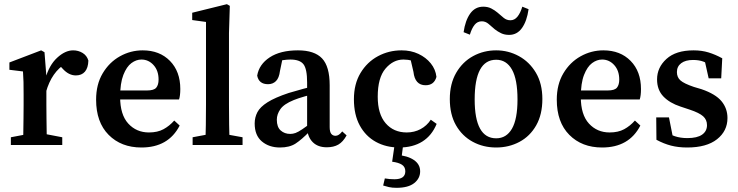

<svg xmlns="http://www.w3.org/2000/svg" viewBox="-20 -694 3532 919"><path d="M32 0V-37L127 -55H184L278 -37V0ZM90 0Q91 -21 91.5 -55.5Q92 -90 92.5 -127.5Q93 -165 93 -193V-241Q93 -279 92.5 -301.5Q92 -324 90 -352L25 -360V-395L177 -453L193 -444L202 -329V-193Q202 -165 202.5 -127.5Q203 -90 203.5 -55.5Q204 -21 205 0ZM200 -253 179 -317H197Q215 -382 253.5 -417.5Q292 -453 330 -453Q355 -453 375.5 -440.5Q396 -428 403 -404Q402 -369 386.5 -351Q371 -333 343 -333Q309 -333 280 -365L255 -392L296 -391Q227 -350 200 -253Z M657 12Q560 12 500 -48.5Q440 -109 440 -217Q440 -290 471.5 -343Q503 -396 554 -424.5Q605 -453 663 -453Q744 -453 793.5 -402.5Q843 -352 843 -268Q843 -236 837 -218H488V-261H684Q717 -261 728 -274.5Q739 -288 739 -313Q739 -356 715 -382.5Q691 -409 657 -409Q632 -409 609 -392Q586 -375 570.5 -335.5Q555 -296 555 -230Q555 -145 594 -102.5Q633 -60 693 -60Q734 -60 762.5 -75.5Q791 -91 814 -117L840 -93Q786 12 657 12Z M902 0V-37L998 -55H1042L1141 -37V0ZM963 0Q966 -96 966 -193V-589L900 -598V-633L1066 -674L1080 -666L1076 -536V-193Q1076 -96 1079 0Z M1320 12Q1268 12 1233.5 -17Q1199 -46 1199 -103Q1199 -132 1212 -157Q1225 -182 1260.5 -204.5Q1296 -227 1362 -249Q1391 -258 1432 -269Q1473 -280 1507 -287V-251Q1475 -243 1440 -233Q1405 -223 1386 -215Q1339 -196 1322 -171.5Q1305 -147 1305 -121Q1305 -86 1323.5 -69.5Q1342 -53 1369 -53Q1382 -53 1394.5 -57.5Q1407 -62 1427 -75.5Q1447 -89 1483 -115L1494 -65H1462Q1424 -26 1395 -7Q1366 12 1320 12ZM1544 11Q1502 11 1477.5 -13Q1453 -37 1450 -79V-299Q1450 -364 1432.5 -386.5Q1415 -409 1370 -409Q1354 -409 1333.5 -406Q1313 -403 1286 -394L1335 -426L1320 -354Q1316 -321 1301 -306Q1286 -291 1263 -291Q1219 -291 1211 -332Q1220 -386 1271 -419.5Q1322 -453 1406 -453Q1485 -453 1521.5 -414.5Q1558 -376 1558 -286V-86Q1558 -63 1565.5 -53.5Q1573 -44 1586 -44Q1602 -44 1618 -65L1639 -46Q1622 -15 1599.5 -2Q1577 11 1544 11Z M1891 12Q1828 12 1779 -15Q1730 -42 1702 -93.5Q1674 -145 1674 -219Q1674 -292 1705.5 -344.5Q1737 -397 1789 -425Q1841 -453 1902 -453Q1947 -453 1983 -436Q2019 -419 2042 -390.5Q2065 -362 2069 -326Q2058 -286 2017 -286Q1966 -286 1959 -350L1942 -423L1997 -387Q1954 -409 1911 -409Q1862 -409 1825 -365.5Q1788 -322 1788 -231Q1788 -148 1826 -104Q1864 -60 1927 -60Q1963 -60 1993 -76Q2023 -92 2042 -121L2070 -101Q2047 -45 2001.5 -16.5Q1956 12 1891 12ZM1857 80 1869 -3H1910L1901 68L1877 47Q1930 51 1960.5 71.5Q1991 92 1991 126Q1991 160 1962.5 182.5Q1934 205 1878 205Q1857 205 1841.5 201.5Q1826 198 1814 194L1822 160Q1834 162 1845 163Q1856 164 1868 164Q1920 164 1920 126Q1920 105 1904 94.5Q1888 84 1857 80Z M2355 12Q2293 12 2242.5 -15.5Q2192 -43 2162.5 -94.5Q2133 -146 2133 -220Q2133 -293 2163.5 -345.5Q2194 -398 2244.5 -425.5Q2295 -453 2355 -453Q2413 -453 2463.5 -425.5Q2514 -398 2545 -346Q2576 -294 2576 -220Q2576 -146 2546.5 -94Q2517 -42 2466.5 -15Q2416 12 2355 12ZM2355 -32Q2404 -32 2430.5 -78Q2457 -124 2457 -218Q2457 -314 2430.5 -361Q2404 -408 2355 -408Q2252 -408 2252 -218Q2252 -32 2355 -32ZM2199 -540Q2207 -596 2230.5 -629Q2254 -662 2293 -662Q2315 -662 2331.5 -653.5Q2348 -645 2361 -634Q2377 -620 2391 -608.5Q2405 -597 2423 -597Q2443 -597 2457 -614.5Q2471 -632 2480 -662L2510 -650Q2502 -593 2478.5 -560Q2455 -527 2417 -527Q2395 -527 2378.5 -535Q2362 -543 2348 -554Q2333 -567 2318.5 -579.5Q2304 -592 2286 -592Q2265 -592 2251.5 -575Q2238 -558 2229 -528Z M2862 12Q2765 12 2705 -48.5Q2645 -109 2645 -217Q2645 -290 2676.5 -343Q2708 -396 2759 -424.5Q2810 -453 2868 -453Q2949 -453 2998.5 -402.5Q3048 -352 3048 -268Q3048 -236 3042 -218H2693V-261H2889Q2922 -261 2933 -274.5Q2944 -288 2944 -313Q2944 -356 2920 -382.5Q2896 -409 2862 -409Q2837 -409 2814 -392Q2791 -375 2775.5 -335.5Q2760 -296 2760 -230Q2760 -145 2799 -102.5Q2838 -60 2898 -60Q2939 -60 2967.5 -75.5Q2996 -91 3019 -117L3045 -93Q2991 12 2862 12Z M3269 12Q3227 12 3192 3Q3157 -6 3122 -25L3121 -132H3182L3205 -16L3156 -35V-70Q3183 -51 3210 -42Q3237 -33 3270 -33Q3317 -33 3340.5 -49.5Q3364 -66 3364 -95Q3364 -121 3345.5 -137.5Q3327 -154 3282 -169L3237 -184Q3185 -201 3155 -232.5Q3125 -264 3125 -314Q3125 -371 3170 -412Q3215 -453 3300 -453Q3339 -453 3371.5 -443Q3404 -433 3437 -415L3432 -319H3372L3349 -422L3391 -403V-375Q3368 -391 3347 -399Q3326 -407 3297 -407Q3261 -407 3240.5 -391.5Q3220 -376 3220 -349Q3220 -324 3237 -309Q3254 -294 3301 -278L3338 -267Q3405 -244 3433.5 -209.5Q3462 -175 3462 -129Q3462 -67 3412 -27.5Q3362 12 3269 12Z"/></svg>

Font: Lisu Bosa
Style: Bold
Weight: 700
Designer: David Morse, Annie Olsen, Victor Gaultney, Frank Grießhammer (Latin)
Foundry: SIL International
Version: Version 2.000